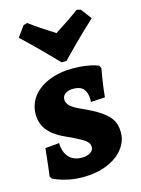

<svg xmlns="http://www.w3.org/2000/svg" viewBox="-114 -796 639 873"><g transform="rotate(-15 206.0 -359.5)"><path d="M28 -18 20 -30Q25 -63 35 -160L101 -166Q102 -123 124 -99Q146 -75 185 -75Q209 -75 224.5 -85Q240 -95 240 -111Q240 -129 222 -142.5Q204 -156 148 -182Q87 -208 59.5 -241Q32 -274 32 -319Q32 -366 59.5 -402Q87 -438 136.5 -458Q186 -478 250 -478Q281 -478 307.5 -474Q334 -470 349 -465.5Q364 -461 368 -459L375 -446Q373 -435 366.5 -395Q360 -355 356 -313L289 -309L290 -321Q289 -355 274 -371.5Q259 -388 227 -388Q204 -388 189.5 -378Q175 -368 175 -351Q175 -334 189 -320.5Q203 -307 234 -293Q295 -266 327 -243.5Q359 -221 372 -197.5Q385 -174 385 -141Q385 -98 357 -63Q329 -28 279.5 -8Q230 12 169 12Q132 12 100.5 5.5Q69 -1 51 -8.5Q33 -16 28 -18ZM48 -676 84 -726 102 -731Q149 -696 219 -652Q290 -697 335 -731L354 -726L391 -676Q343 -632 293.5 -582.5Q244 -533 230 -518H207Q193 -533 144 -582.5Q95 -632 48 -676Z"/></g></svg>

Font: Alegreya ExtraBold
Style: Regular
Weight: 800
Designer: Juan Pablo del Peral
Foundry: Huerta Tipografica
Version: Version 2.007; ttfautohint (v1.6)